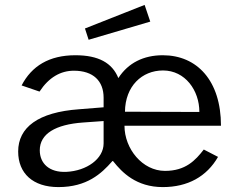

<svg xmlns="http://www.w3.org/2000/svg" viewBox="-20 -752 977 782"><path d="M569 -732 326 -636 341 -590 592 -664ZM487 -240H880C880 -423 783 -527 643 -527C565 -527 502 -496 462 -434C437 -496 381 -527 287 -527C180 -527 109 -483 68 -404L141 -379C179 -437 227 -464 281 -464C360 -464 402 -422 402 -354V-315L302 -307C135 -295 54 -233 54 -135C54 -46 114 10 218 10C334 10 393 -45 436 -94C438 -97 440 -97 442 -94C477 -50 535 10 643 10C745 10 822 -33 868 -113L810 -143C776 -99 736 -56 652 -56C560 -56 487 -146 487 -240ZM644 -465C734 -465 792 -384 792 -296L489 -297C490 -401 558 -465 644 -465ZM402 -259V-168C402 -105 333 -56 250 -52C181 -49 142 -86 142 -140C142 -207 206 -245 318 -253Z"/></svg>

Font: United Sans
Style: Regular
Weight: 400
Designer: Pablo Impallari, Rodrigo Fuenzalida (Modified by Dan O. Williams)
Version: Version 1.000;PS 001.000;hotconv 1.0.88;makeotf.lib2.5.64775